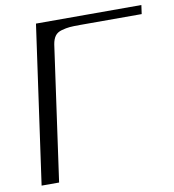

<svg xmlns="http://www.w3.org/2000/svg" viewBox="-83 -824 814 897"><g transform="rotate(-10 323.5 -375.0)"><path d="M147.5 -750H647.5L641.6 -708H349.6Q316.4 -708 299.8 -706.5Q283.2 -705.1 261.7 -699.2Q240.2 -693.4 229.5 -678.7Q218.8 -664.1 214.8 -639.6L130.9 -42L125 0H42Z"/></g></svg>

Font: okolaks
Style: RegularItalic
Weight: 500
Italic angle: -8°
Version: Version 000.6.0